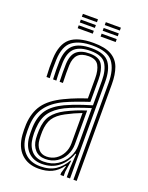

<svg xmlns="http://www.w3.org/2000/svg" viewBox="-137 -784 663 861"><g transform="rotate(20 194.5 -354.0)"><path d="M320.8 0V-460.8Q320.8 -526.2 294.6 -560.5Q268.5 -594.8 196.8 -594.8Q135 -594.8 101.2 -570.1Q67.5 -545.5 64.8 -479.5Q63.8 -456.5 63.9 -435.2Q64 -414 65.5 -391.5H49.8Q48.2 -416.5 48 -437Q47.8 -457.5 48.8 -480Q51.8 -548 86.5 -577.8Q121.2 -607.5 196.8 -607.5Q251.8 -607.5 282.1 -590.2Q312.5 -573 324.5 -540.1Q336.5 -507.2 336.5 -460.8V0ZM166.8 -30.5Q204.8 -30.5 232.1 -48.5Q259.5 -66.5 274.1 -94.4Q288.8 -122.2 288.8 -151.8V-330Q257.8 -320.5 226.1 -309Q194.5 -297.5 172.8 -286.8Q129.8 -265.2 108.4 -236Q87 -206.8 84 -157.5Q83.2 -144.8 83.5 -135Q83.8 -125.2 84.8 -113.5Q88.5 -74.8 109.6 -52.6Q130.8 -30.5 166.8 -30.5ZM169.5 -44Q138.8 -44 120.9 -63.5Q103 -83 100.2 -115.5Q99.5 -124.8 99.4 -135Q99.2 -145.2 99.8 -155.8Q102 -202.5 121.6 -228.8Q141.2 -255 178.5 -274.2Q202.8 -286.5 225 -295.6Q247.2 -304.8 272.8 -312.5V-150.8Q272.8 -123.2 260.2 -98.9Q247.8 -74.5 224.6 -59.2Q201.5 -44 169.5 -44ZM171 -56.2Q196.2 -56.2 215.6 -69.1Q235 -82 246 -103.4Q257 -124.8 257 -149.5V-295Q238.5 -288 221.2 -280.1Q204 -272.2 185 -262.2Q148.5 -243 132.8 -219Q117 -195 115.5 -155Q115.2 -145.2 115.4 -135.5Q115.5 -125.8 116.2 -116.8Q118.2 -90 132.5 -73.1Q146.8 -56.2 171 -56.2ZM156 7Q105 7 73.4 -23.5Q41.8 -54 37.2 -110.5Q36.2 -123.5 36.1 -135.6Q36 -147.8 36.5 -161.2Q39.8 -218.5 66.9 -256.5Q94 -294.5 154.8 -323.8Q169.5 -331 184.6 -337.5Q199.8 -344 217.5 -350.8Q235.2 -357.5 257.2 -364.8V-460.8Q257.2 -499 244.5 -521.5Q231.8 -544 196.8 -544Q162 -544 145.6 -527.1Q129.2 -510.2 127.8 -475.2Q127.2 -462 127.2 -438.9Q127.2 -415.8 128.2 -391.5H112.5Q111.5 -414 111.5 -437.4Q111.5 -460.8 112 -476Q113.8 -519.8 134.9 -538.2Q156 -556.8 196.8 -556.8Q242.2 -556.8 257.8 -530.5Q273.2 -504.2 273.2 -460.8V-354Q242 -343.8 212.2 -332.6Q182.5 -321.5 160.8 -311.5Q108.2 -286.8 81.4 -250.6Q54.5 -214.5 52.5 -160.2Q52 -148 52 -136.1Q52 -124.2 53 -111.8Q57 -62 84.8 -33.8Q112.5 -5.5 159.5 -5.5Q203.8 -5.5 232.2 -24.5Q260.8 -43.5 279 -76H282.5L274.2 -21.2V0H258.8L258.5 -10.2L269 -45.8H265.8Q245.8 -18 219 -5.5Q192.2 7 156 7ZM289 0V-44.8L293 -112.5H289.2Q274.2 -69.5 242.2 -43.8Q210.2 -18 162.8 -18Q122.8 -18 97.6 -43Q72.5 -68 68.8 -112.5Q68 -124.8 67.9 -135.6Q67.8 -146.5 68.2 -159.2Q70.8 -211.5 93.9 -243.5Q117 -275.5 167 -299.2Q181.8 -306.2 202 -314.1Q222.2 -322 244.8 -329.6Q267.2 -337.2 289.2 -343.5V-460.8Q289.2 -510.8 270.5 -540Q251.8 -569.2 196.8 -569.2Q147 -569.2 122.5 -548Q98 -526.8 96 -476.5Q95.5 -461.5 95.5 -438.2Q95.5 -415 97 -391.5H81.2Q80 -413.5 79.8 -437Q79.5 -460.5 80.2 -476.8Q82.5 -532.5 109.9 -557.4Q137.2 -582.2 196.8 -582.2Q259 -582.2 281.9 -550.9Q304.8 -519.5 304.8 -460.8V0ZM215.8 -699.8V-713.5H287.8V-699.8ZM106.5 -645V-658.8H178.5V-645ZM106.5 -672.5V-686H178.5V-672.5ZM106.5 -699.8V-713.5H178.5V-699.8ZM215.8 -645V-658.8H287.8V-645ZM215.8 -672.5V-686H287.8V-672.5Z"/></g></svg>

Font: Big Shoulders Inline Text Thin
Style: Regular
Weight: 400
Version: Version 2.002